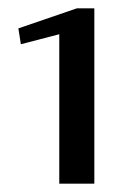

<svg xmlns="http://www.w3.org/2000/svg" viewBox="-20 -808 305 460"><path d="M122 -368V-726L30 -702L24 -740L164 -788H206V-368Z"/></svg>

Font: Sutasoma
Style: Regular
Weight: 400
Designer: Izhar Fathurrohim, Akbar Rohmanto, Arusyal Khofiqoini
Foundry: Kiwari Kolektiv
Version: Version 1.102